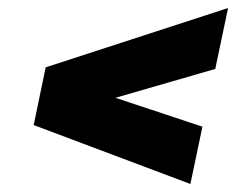

<svg xmlns="http://www.w3.org/2000/svg" viewBox="-20 -492 621 479"><path d="M455 -33 64 -180 94 -324 549 -472 517 -320 268 -248 485 -176Z"/></svg>

Font: Saira Expanded Black
Style: Italic
Weight: 900
Width: 7
Italic angle: -12°
Designer: Hector Gatti with collaboration of the Omnibus-Type team
Foundry: Omnibus-Type
Version: Version 1.101